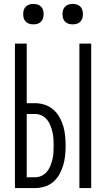

<svg xmlns="http://www.w3.org/2000/svg" viewBox="-20 -957 540 977"><path d="M384 0V-735H444V0ZM56 0V-735H116V-432H158Q183 -432 207.5 -424Q232 -416 251 -399.5Q270 -383 282.5 -361Q295 -339 302 -315Q309 -291 311.5 -266Q314 -241 314 -216Q314 -191 311.5 -166Q309 -141 302 -117Q295 -93 282.5 -70.5Q270 -48 251 -31.5Q232 -15 207.5 -7.5Q183 0 158 0ZM116 -55H158Q176 -55 192 -62.5Q208 -70 219 -83.5Q230 -97 236.5 -113.5Q243 -130 247 -147Q251 -164 252 -181.5Q253 -199 253 -216Q253 -233 252 -250.5Q251 -268 247 -285Q243 -302 236.5 -318.5Q230 -335 219 -348.5Q208 -362 192 -369.5Q176 -377 158 -377H116ZM350 -833Q339 -833 329 -836Q319 -839 311.5 -846.5Q304 -854 301 -864Q298 -874 298 -885Q298 -896 301 -906Q304 -916 311.5 -923.5Q319 -931 329 -934Q339 -937 350 -937Q361 -937 371 -934Q381 -931 388.5 -923.5Q396 -916 399 -906Q402 -896 402 -885Q402 -874 399 -864Q396 -854 388.5 -846.5Q381 -839 371 -836Q361 -833 350 -833ZM150 -833Q139 -833 129 -836Q119 -839 111.5 -846.5Q104 -854 101 -864Q98 -874 98 -885Q98 -896 101 -906Q104 -916 111.5 -923.5Q119 -931 129 -934Q139 -937 150 -937Q161 -937 171 -934Q181 -931 188.5 -923.5Q196 -916 199 -906Q202 -896 202 -885Q202 -874 199 -864Q196 -854 188.5 -846.5Q181 -839 171 -836Q161 -833 150 -833Z"/></svg>

Font: Iosevka Custom Light
Style: Regular
Weight: 300
Monospace: yes
Designer: Belleve Invis
Foundry: Belleve Invis
Version: Version 27.3.5